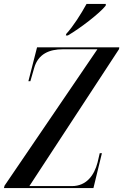

<svg xmlns="http://www.w3.org/2000/svg" viewBox="-53 -954 625 974"><path d="M283 -782 281 -774H291C355 -811 454 -888 483 -925L484 -934H386C358 -883 319 -821 283 -782ZM-33 0H421L464 -177H453L442 -130C425 -64 385 -10 312 -10H96L551 -705L552 -714H135L91 -542H101L120 -608C140 -681 198 -704 265 -704H441L-30 -12Z"/></svg>

Font: Noto Serif Display ExtraCondensed Medium
Style: Italic
Weight: 500
Width: 2
Italic angle: -12°
Designer: Monotype Design Team
Foundry: Monotype Imaging Inc.
Version: Version 2.009